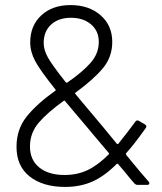

<svg xmlns="http://www.w3.org/2000/svg" viewBox="-20 -728 639 756"><path d="M568 -6Q568 -4 566 -2Q564 0 560 0H521Q515 0 509 -6Q492 -25 469 -54L445 -82Q442 -85 439 -82Q391 -34 343.5 -13Q296 8 236 8Q149 8 97 -33Q45 -74 45 -150Q45 -219 85 -269Q125 -319 198 -371Q201 -373 198 -376Q138 -451 118.5 -487.5Q99 -524 99 -561Q99 -627 142.5 -667.5Q186 -708 258 -708Q330 -708 376 -668Q422 -628 422 -563Q422 -503 384.5 -458.5Q347 -414 277 -363Q274 -361 277 -358L295 -336Q318 -308 385 -229L440 -162Q443 -159 446 -162Q487 -213 513 -249Q519 -257 527 -252L551 -238Q560 -232 554 -224Q508 -159 476 -124V-122Q476 -118 481 -113Q539 -42 566 -12Q568 -10 568 -6ZM152 -558Q152 -532 168.5 -502Q185 -472 239 -404Q242 -401 245 -403Q306 -445 337.5 -481.5Q369 -518 369 -563Q369 -606 338.5 -632Q308 -658 259 -658Q211 -658 181.5 -631.5Q152 -605 152 -558ZM408 -120Q411 -123 408 -126L348 -197L328 -221L236 -330Q235 -333 231 -331Q167 -285 133 -245.5Q99 -206 98 -154Q97 -100 133.5 -69.5Q170 -39 234 -39Q284 -39 324.5 -58Q365 -77 408 -120Z"/></svg>

Font: Barlow Light
Style: Regular
Weight: 300
Designer: Jeremy Tribby
Foundry: Tribby Type
Version: Version 1.422